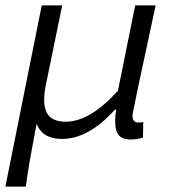

<svg xmlns="http://www.w3.org/2000/svg" viewBox="-30 -506 650 713"><path d="M-10 187 125 -486H201L141 -194Q126 -124 143 -89Q160 -54 214 -54Q304 -54 408 -169L472 -486H548Q462 -90 462 -76Q462 -51 484 -51Q493 -51 502 -53L501 5Q480 12 455 12Q417 12 405 -13.5Q393 -39 401 -99H397Q299 10 200 10Q128 10 106 -46Q74 119 66 187Z"/></svg>

Font: TypoPRO Source Code Pro
Style: Italic
Weight: 400
Italic angle: -11°
Monospace: yes
Designer: Paul D. Hunt, Teo Tuominen
Foundry: Adobe Systems Incorporated
Version: Version 1.030;PS 1.0;hotconv 1.0.84;makeotf.lib2.5.63406